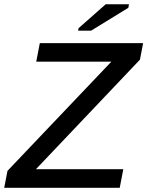

<svg xmlns="http://www.w3.org/2000/svg" viewBox="-41 -893 701 913"><path d="M545.4 -88.4 528.3 0H-21L-5.4 -80.6L488.3 -599.6H131.3L148.4 -688H639.6L624.5 -609.4L129.9 -88.4ZM569.3 -856 392.1 -747.1H330.6L332.5 -758.8L461.4 -872.6H572.3Z"/></svg>

Font: Arimo Medium
Style: Italic
Weight: 500
Italic angle: -12°
Designer: Steve Matteson
Foundry: Monotype Imaging Inc.
Version: Version 1.33